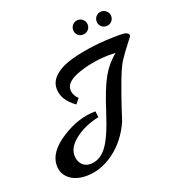

<svg xmlns="http://www.w3.org/2000/svg" viewBox="-137 -871 890 976"><g transform="rotate(-20 308.0 -383.0)"><path d="M599 -616Q616 -611 616 -598Q616 -594 604 -580Q558 -521 539.5 -492Q521 -463 495.5 -395Q470 -327 449.5 -264.5Q429 -202 429 -201Q388 -109 316 -56Q244 -3 165 -3Q109 -3 74.5 -30.5Q40 -58 40 -104Q40 -176 133 -236Q226 -296 319 -296L323 -263Q249 -248 195.5 -208Q142 -168 142 -121Q142 -91 159.5 -72Q177 -53 204 -53Q255 -53 292 -100.5Q329 -148 367.5 -269Q406 -390 437.5 -446Q469 -502 517 -540Q503 -541 486 -541Q400 -541 318.5 -514Q237 -487 237 -442Q237 -414 262 -389L240 -362Q173 -409 173 -471Q173 -512 208.5 -542Q244 -572 304 -588Q419 -619 562 -619Q593 -619 599 -616ZM365 -695Q354 -706 354 -723Q354 -740 365.5 -751.5Q377 -763 393.5 -763Q410 -763 421.5 -751.5Q433 -740 433 -723.5Q433 -707 421.5 -695.5Q410 -684 393 -684Q376 -684 365 -695ZM492.5 -695Q481 -706 481 -723Q481 -740 492.5 -751.5Q504 -763 520 -763Q536 -763 548 -751.5Q560 -740 560 -723.5Q560 -707 548.5 -695.5Q537 -684 520.5 -684Q504 -684 492.5 -695Z"/></g></svg>

Font: Marck Script
Style: Regular
Weight: 400
Designer: Denis Masharov, Marck Fogel
Foundry: Denis Masharov
Version: Version 1.002